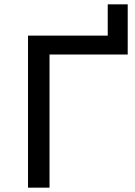

<svg xmlns="http://www.w3.org/2000/svg" viewBox="-20 -864 621 884"><path d="M109 -700V0H208V-613H568V-844H476V-700Z"/></svg>

Font: Rookery
Style: Regular
Weight: 400
Designer: Ryan Kimball / Julieta Ulanovsky
Foundry: Motorola Mobility LLC.
Version: Version 1.0